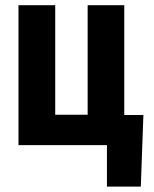

<svg xmlns="http://www.w3.org/2000/svg" viewBox="-20 -548 582 725"><path d="M49.8 -528.3H188.5V-114.7H311V-528.3H449.2V-113.8H521.5L511.7 156.7H383.8V0H49.8Z"/></svg>

Font: MAUL Condensed Bold
Style: Condensed Bold
Weight: 700
Designer: MAUL
Version: Version 1.0; 2020; ttfautohint (v1.8.3)